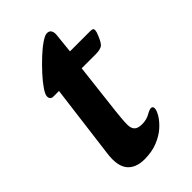

<svg xmlns="http://www.w3.org/2000/svg" viewBox="-190 -650 730 730"><g transform="rotate(-45 175.0 -285.0)"><path d="M136 16Q88 16 65.5 -12Q43 -40 51 -100L89 -398H59Q42 -398 42 -416Q42 -426 56 -446.5Q70 -467 91.5 -490.5Q113 -514 136.5 -536Q160 -558 180.5 -572Q201 -586 212 -586Q225 -586 230 -576.5Q235 -567 233 -552L225 -475H332Q347 -475 349 -470Q351 -465 348 -454Q335 -418 324.5 -408Q314 -398 286 -398H211L187 -191Q185 -172 183.5 -155Q182 -138 182 -124Q182 -104 191.5 -94.5Q201 -85 223 -85Q247 -85 264.5 -95Q282 -105 290 -105Q300 -105 300 -94Q300 -83 289 -64.5Q278 -46 257.5 -27.5Q237 -9 206 3.5Q175 16 136 16Z"/></g></svg>

Font: Alkatra Medium
Style: Regular
Weight: 500
Designer: Suman Bhandary
Version: Version 1.100;gftools[0.9.22]